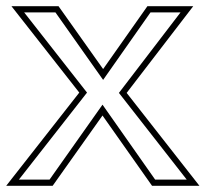

<svg xmlns="http://www.w3.org/2000/svg" viewBox="-44 -600 664 620"><path d="M-24 0H126L287 -227L447 0H600L365 -300L580 -580H432L289 -377L145 -580H-7L212 -301ZM17 -20 237 -301 34 -560H135L289 -342L442 -560H539L340 -300L559 -20H457L287 -262L116 -20Z"/></svg>

Font: Charger Pro
Style: Ol
Weight: 900
Designer: Jasper
Foundry: Cannot Into Space Fonts
Version: Version 1.09